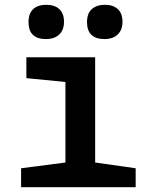

<svg xmlns="http://www.w3.org/2000/svg" viewBox="-20 -781 640 801"><path d="M172 -618Q99 -618 99 -689Q99 -725 118.5 -743Q138 -761 173 -761Q208 -761 227.5 -743Q247 -725 247 -690Q247 -656 227 -637Q207 -618 172 -618ZM416 -618Q343 -618 343 -689Q343 -725 363 -743Q383 -761 418 -761Q452 -761 471.5 -743Q491 -725 491 -690Q491 -656 471 -637Q451 -618 416 -618ZM68 0V-79L253 -103V-439L90 -455V-542H377V-103L546 -79V0Z"/></svg>

Font: Noto Sans Mono SemiBold
Style: Regular
Weight: 600
Designer: Monotype Design Team
Foundry: Monotype Imaging Inc.
Version: Version 2.014; ttfautohint (v1.8.4.7-5d5b)